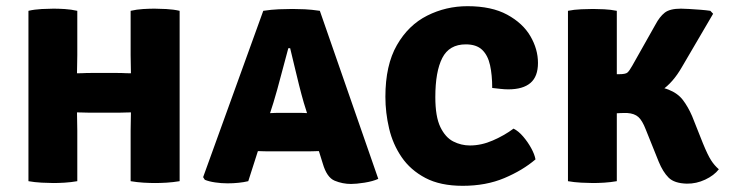

<svg xmlns="http://www.w3.org/2000/svg" viewBox="-20 -586 2361 621"><path d="M273 -221.5Q266 -221.5 258.5 -221.8Q251 -222 243.8 -222.2Q236.5 -222.5 229 -222.5Q206 -222.5 182.2 -222Q158.5 -221.5 135 -221.5V-350Q158.5 -350 182.2 -349.5Q206 -349 229 -349Q236.5 -349 243.8 -349.2Q251 -349.5 258.5 -349.8Q266 -350 273 -350H360.5Q367.5 -350 374.8 -349.8Q382 -349.5 389 -349.2Q396 -349 403.5 -349Q427 -349 449.8 -349.5Q472.5 -350 496 -350V-221.5Q472.5 -221.5 449.8 -222Q427 -222.5 403.5 -222.5Q396 -222.5 389 -222.2Q382 -222 374.8 -221.8Q367.5 -221.5 360.5 -221.5ZM230 0Q210 3.5 189 4.8Q168 6 153 6Q139 6 115 4.8Q91 3.5 72 0V-551Q91 -555.5 115 -556.8Q139 -558 153 -558Q168 -558 189 -556.8Q210 -555.5 230 -551V-408Q230 -391 229.5 -377.8Q229 -364.5 229 -349V-222.5Q229 -207 229.5 -194Q230 -181 230 -163.5ZM402.5 -163.5Q402.5 -181 403 -194Q403.5 -207 403.5 -222.5V-349Q403.5 -364.5 403 -377.8Q402.5 -391 402.5 -408V-551Q422 -555.5 443.2 -556.8Q464.5 -558 479.5 -558Q493.5 -558 517.5 -556.8Q541.5 -555.5 561 -551V0Q540 3.5 518.8 4.8Q497.5 6 481.5 6Q465.5 6 444.2 4.8Q423 3.5 402.5 0Z M831.5 -551Q857.5 -555 881.8 -556Q906 -557 926 -557Q944.5 -557 966 -556Q987.5 -555 1014.5 -551L1203.5 -7.5Q1186 0.5 1159 4.8Q1132 9 1115.5 9Q1088 9 1062.5 -1.5Q1037 -12 1024 -57L962.5 -254Q955 -280 947.2 -311Q939.5 -342 932.2 -372.8Q925 -403.5 918.5 -430H912.5Q902 -392 889.2 -343Q876.5 -294 864.5 -254.5L783 0Q768.5 3.5 751.5 5.2Q734.5 7 716 7Q696 7 675.8 4Q655.5 1 642.5 -4.5L637 -13ZM844.5 -96.5Q837.5 -96.5 831 -96.8Q824.5 -97 817.8 -97.2Q811 -97.5 804 -97.5H733.5L782.5 -220H843.5Q850 -220 856.8 -220.2Q863.5 -220.5 870.2 -220.8Q877 -221 884 -221H946.5Q953.5 -221 959.5 -220.8Q965.5 -220.5 971.5 -220.2Q977.5 -220 984.5 -220H1050L1093.5 -97.5H1020.5Q1013 -97.5 1006.5 -97.2Q1000 -97 993.5 -96.8Q987 -96.5 980 -96.5Z M1572 -301.5Q1572 -343.5 1565 -375.2Q1558 -407 1539.5 -424.8Q1521 -442.5 1486.5 -442.5Q1433 -442.5 1410.5 -398.5Q1388 -354.5 1388 -272Q1388 -209 1404.2 -175.2Q1420.5 -141.5 1446 -128.5Q1471.5 -115.5 1500 -115.5Q1537 -115.5 1574.2 -131.8Q1611.5 -148 1641 -170Q1657 -162 1672 -144.5Q1687 -127 1698 -107Q1709 -87 1712 -70.5Q1670.5 -35 1611.2 -10Q1552 15 1476.5 15Q1404 15 1355.8 -10.5Q1307.5 -36 1279 -77.8Q1250.5 -119.5 1238.5 -170.5Q1226.5 -221.5 1226.5 -273Q1226.5 -375.5 1263.8 -440.2Q1301 -505 1361.8 -535.5Q1422.5 -566 1492 -566Q1570 -566 1620.5 -538.5Q1671 -511 1695.5 -469Q1720 -427 1720 -382.5Q1720 -338.5 1695.8 -317.8Q1671.5 -297 1624 -297Q1612.5 -297 1599 -298.5Q1585.5 -300 1572 -301.5Z M1817 -551Q1836 -555 1860 -556Q1884 -557 1898 -557Q1913 -557 1934 -556Q1955 -555 1975 -551V0Q1955 3.5 1934 4.8Q1913 6 1898 6Q1884 6 1860 4.8Q1836 3.5 1817 0ZM2305 -38.5Q2289.5 -18.5 2260.8 -5Q2232 8.5 2201.5 8Q2161 7 2142.5 -11.5Q2124 -30 2110.5 -63L2068.5 -167.5Q2057.5 -196 2044.8 -207.5Q2032 -219 2008.5 -220.5Q1993.5 -221 1962.8 -219Q1932 -217 1911.5 -215L1867 -210V-308H2059Q2112 -308 2142 -296.2Q2172 -284.5 2188.8 -262.5Q2205.5 -240.5 2218.5 -210.5L2253.5 -122.5Q2269 -84.5 2279.8 -67.8Q2290.5 -51 2305 -38.5ZM2100 -506.5Q2113.5 -532 2130 -545Q2146.5 -558 2182.5 -558Q2190.5 -558 2208.2 -557Q2226 -556 2245.2 -554.5Q2264.5 -553 2277.5 -551L2286.5 -541.5L2185.5 -369Q2156.5 -318.5 2119.8 -293.8Q2083 -269 2032 -269H1876.5V-344.5L1982 -346Q2003 -346 2009.2 -351.2Q2015.5 -356.5 2025 -373.5Z"/></svg>

Font: Signika SC
Style: Regular
Weight: 300
Designer: Anna Giedryś
Foundry: Anna Giedryś
Version: Version 2.000